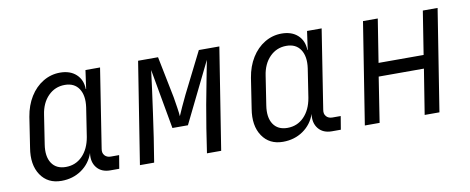

<svg xmlns="http://www.w3.org/2000/svg" viewBox="-54 -787 2509 1024"><g transform="rotate(-10 1200.0 -275.0)"><path d="M210 10Q136 10 98 -46.5Q60 -103 75 -193L100 -356Q110 -417 138.5 -463Q167 -509 209.5 -534.5Q252 -560 301 -560Q356 -560 388.5 -530Q421 -500 422 -450H424L438 -550H517L450 -121Q446 -99 458 -85.5Q470 -72 491 -72H536L524 0H476Q428 0 403 -31Q378 -62 385 -110Q366 -55 319 -22.5Q272 10 210 10ZM246 -59Q299 -59 335.5 -96Q372 -133 383 -197L407 -353Q416 -416 391.5 -453.5Q367 -491 315 -491Q262 -491 225 -453.5Q188 -416 179 -353L155 -197Q145 -133 169.5 -96Q194 -59 246 -59Z M636 0 723 -550H831L876 -326Q881 -296 885.5 -266.5Q890 -237 891 -220Q898 -237 911.5 -266.5Q925 -296 940 -327L1052 -550H1163L1076 0H999L1019 -132Q1028 -189 1040 -256Q1052 -323 1064.5 -385Q1077 -447 1085 -491L925 -165H841L783 -489Q778 -448 770 -388Q762 -328 752.5 -260.5Q743 -193 734 -132L713 0Z M1410 10Q1336 10 1298 -46.5Q1260 -103 1275 -193L1300 -356Q1310 -417 1338.5 -463Q1367 -509 1409.5 -534.5Q1452 -560 1501 -560Q1556 -560 1588.5 -530Q1621 -500 1622 -450H1624L1638 -550H1717L1650 -121Q1646 -99 1658 -85.5Q1670 -72 1691 -72H1736L1724 0H1676Q1628 0 1603 -31Q1578 -62 1585 -110Q1566 -55 1519 -22.5Q1472 10 1410 10ZM1446 -59Q1499 -59 1535.5 -96Q1572 -133 1583 -197L1607 -353Q1616 -416 1591.5 -453.5Q1567 -491 1515 -491Q1462 -491 1425 -453.5Q1388 -416 1379 -353L1355 -197Q1345 -133 1369.5 -96Q1394 -59 1446 -59Z M1854 0 1941 -550H2021L1984 -316H2228L2265 -550H2345L2258 0H2178L2217 -244H1972L1934 0Z"/></g></svg>

Font: JetBrains Mono NL Light
Style: Italic
Weight: 300
Italic angle: -9°
Designer: Philipp Nurullin, Konstantin Bulenkov
Foundry: JetBrains
Version: Version 2.304; ttfautohint (v1.8.4.7-5d5b)